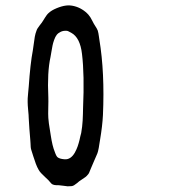

<svg xmlns="http://www.w3.org/2000/svg" viewBox="-20 -681 622 702"><path d="M224.1 -568.4Q211.9 -569.3 202.4 -564.9Q192.9 -560.5 187.5 -553.7Q182.1 -546.9 178 -535.2Q173.8 -523.4 172.1 -514.6Q170.4 -505.9 168 -491.9Q165.5 -478 164.6 -472.2Q152.3 -417 156.7 -325.7Q157.2 -314 156.5 -287.6Q155.8 -261.2 156.7 -249.5Q157.2 -240.2 158.7 -230Q160.2 -219.7 162.4 -206.3Q164.6 -192.9 165.5 -186.5Q171.4 -147 180.2 -126Q180.7 -124.5 181.9 -121.3Q183.1 -118.2 184.1 -116Q185.1 -113.8 186.5 -111.1Q188 -108.4 189.5 -106.9Q196.8 -100.1 215.8 -98.6Q238.3 -96.7 253.4 -122.6Q256.8 -128.4 259.5 -134.8Q262.2 -141.1 263.9 -145.8Q265.6 -150.4 267.8 -158.2Q270 -166 270.8 -169.4Q271.5 -172.9 273.7 -182.6Q275.9 -192.4 276.9 -194.8Q278.8 -205.6 280.3 -218.3Q281.7 -231 282.2 -240Q282.7 -249 283.2 -264.4Q283.7 -279.8 283.7 -286.6Q289.1 -406.7 279.8 -483.9Q272.9 -543.5 240.7 -561Q228 -568.4 224.1 -568.4ZM220.7 -660.6Q235.4 -662.6 251 -658.7Q266.6 -654.8 279.8 -646.7Q293 -638.7 303.2 -627.4Q307.1 -623 310.3 -617.9Q313.5 -612.8 317.6 -604.7Q321.8 -596.7 322.8 -594.7Q324.2 -592.3 327.6 -586.9Q331.1 -581.5 333.5 -577.4Q335.9 -573.2 337.4 -569.3Q338.9 -564.9 339.8 -559.3Q340.8 -553.7 341.8 -546.6Q342.8 -539.6 343.3 -536.1Q363.3 -415.5 356.4 -260.3Q354.5 -221.2 345.7 -168.9Q345.2 -166 343.5 -155.5Q341.8 -145 341.1 -140.4Q340.3 -135.7 338.4 -127.9Q336.4 -120.1 333.5 -114.3Q330.1 -106 323.2 -90.6Q316.4 -75.2 313.5 -67.9Q312.5 -66.4 310.1 -59.8Q307.6 -53.2 305.7 -49.1Q303.7 -44.9 300.8 -42Q297.4 -37.6 292 -33.4Q286.6 -29.3 279.5 -24.9Q272.5 -20.5 269.5 -18.1Q268.1 -16.6 262 -11.7Q255.9 -6.8 251.2 -3.9Q246.6 -1 242.2 -0.5Q232.4 0.5 227.5 0.2Q222.7 0 212.6 -1.7Q202.6 -3.4 198.2 -3.4Q196.3 -3.9 192.4 -3.9H185.5Q182.6 -3.9 179.2 -4.6Q175.8 -5.4 173.3 -6.3Q169.9 -7.8 167.2 -10.5Q164.6 -13.2 161.4 -17.1Q158.2 -21 156.7 -22.5Q153.3 -25.9 144.8 -33.7Q136.2 -41.5 130.4 -47.9Q124.5 -54.2 121.1 -60.5Q115.7 -69.8 111.1 -82Q106.4 -94.2 101.8 -109.4Q97.2 -124.5 94.7 -131.8Q92.8 -137.2 92.3 -143.3Q91.8 -149.4 91.6 -157.2Q91.3 -165 90.8 -168.9Q86.9 -212.4 85 -249.5Q85 -258.3 83 -277.8Q81.1 -297.4 81.1 -308.1Q80.6 -318.8 82.8 -340.3Q85 -361.8 85 -363.8Q90.8 -448.7 100.1 -497.1Q101.6 -504.9 103.3 -519.5Q105 -534.2 107.2 -546.4Q109.4 -558.6 113.3 -568.4Q114.7 -573.2 117.9 -578.1Q121.1 -583 126 -589.4Q130.9 -595.7 132.8 -598.1Q134.8 -601.1 138.4 -606.7Q142.1 -612.3 144.5 -616.5Q147 -620.6 150.6 -625.5Q154.3 -630.4 157.7 -633.3Q168 -643.1 186.8 -650.9Q205.6 -658.7 220.7 -660.6Z"/></svg>

Font: Urdu Khush Khati
Style: Regular
Weight: 400
Version: Version 001.500